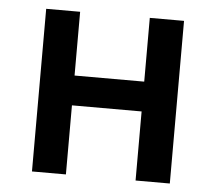

<svg xmlns="http://www.w3.org/2000/svg" viewBox="-44 -600 729 648"><g transform="rotate(5 320.0 -275.5)"><path d="M87 0H202V-234H438V0H554V-551H438V-335H202V-551H87Z"/></g></svg>

Font: GenYoGothic2 TW M
Style: Regular
Weight: 500
Version: Version 2.100;PS 2.1;hotconv 16.6.51;makeotf.lib2.5.65220 DE